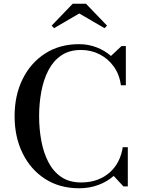

<svg xmlns="http://www.w3.org/2000/svg" viewBox="-20 -996 774 1026"><path d="M403 10Q298.5 10 221 -40Q143.5 -90 100.8 -177Q58 -264 58 -375Q58 -486.5 100.8 -573.2Q143.5 -660 221 -710Q298.5 -760 403 -760Q451.5 -760 495.5 -743.2Q539.5 -726.5 573 -697L629.5 -750H652.5V-540.5H626Q618 -599.5 587.2 -641.5Q556.5 -683.5 511.2 -706.2Q466 -729 413 -729Q350.5 -729 307.5 -699.8Q264.5 -670.5 238.5 -620.2Q212.5 -570 200.8 -506.5Q189 -443 189 -375Q189 -307 200.8 -243.5Q212.5 -180 238.5 -129.8Q264.5 -79.5 307.5 -50.2Q350.5 -21 413 -21Q461.5 -21 500 -35.2Q538.5 -49.5 567 -75Q595.5 -100.5 612.8 -135Q630 -169.5 636 -209.5H663V0H639.5L587.5 -56Q553.5 -25.5 506 -7.8Q458.5 10 403 10ZM269 -845.5 256 -859 368.5 -976H439.5L552 -859L538.5 -845.5L403.5 -924Z"/></svg>

Font: Bodoni Moda SC 9pt Medium
Style: Regular
Weight: 500
Designer: Owen Earl
Foundry: indestructible type
Version: Version 2.005